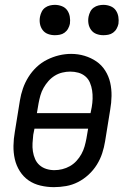

<svg xmlns="http://www.w3.org/2000/svg" viewBox="-20 -763 540 791"><path d="M202 8Q174 8 146.5 1.5Q119 -5 97.5 -20Q76 -35 61.5 -58Q47 -81 41 -107.5Q35 -134 35.5 -162.5Q36 -191 41 -219L62 -349Q66 -374 74.5 -398.5Q83 -423 97 -445.5Q111 -468 130.5 -486.5Q150 -505 174 -517Q198 -529 223 -535Q248 -541 273 -541Q302 -541 328.5 -533Q355 -525 377 -510Q399 -495 413.5 -472Q428 -449 434 -422.5Q440 -396 439.5 -367.5Q439 -339 434 -311L413 -181Q409 -156 401 -131.5Q393 -107 379 -84.5Q365 -62 345 -43.5Q325 -25 301.5 -13Q278 -1 252.5 3.5Q227 8 202 8ZM132 -297H353L358 -322Q361 -339 361.5 -356.5Q362 -374 359.5 -390.5Q357 -407 350.5 -422.5Q344 -438 331.5 -448.5Q319 -459 303 -463.5Q287 -468 269 -468Q253 -468 236.5 -464Q220 -460 205.5 -451Q191 -442 179.5 -429Q168 -416 159.5 -401Q151 -386 146.5 -370Q142 -354 139 -338ZM204 -62Q220 -62 236.5 -66Q253 -70 268 -78.5Q283 -87 295 -100Q307 -113 315.5 -128.5Q324 -144 328.5 -160Q333 -176 336 -192L343 -233H122L117 -208Q115 -191 114 -173.5Q113 -156 115.5 -139.5Q118 -123 124.5 -108Q131 -93 143 -82.5Q155 -72 171 -67Q187 -62 204 -62ZM406 -618Q391 -618 377.5 -623Q364 -628 355.5 -639.5Q347 -651 344.5 -665.5Q342 -680 345 -695Q347 -705 352 -715Q357 -725 366 -731.5Q375 -738 385.5 -740.5Q396 -743 406 -743Q421 -743 435 -737.5Q449 -732 457 -720.5Q465 -709 467.5 -694.5Q470 -680 468 -665Q466 -655 460.5 -645Q455 -635 446 -628.5Q437 -622 426.5 -620Q416 -618 406 -618ZM206 -618Q191 -618 177.5 -623Q164 -628 155.5 -639.5Q147 -651 144.5 -665.5Q142 -680 145 -695Q147 -705 152 -715Q157 -725 166 -731.5Q175 -738 185.5 -740.5Q196 -743 206 -743Q221 -743 235 -737.5Q249 -732 257 -720.5Q265 -709 267.5 -694.5Q270 -680 268 -665Q266 -655 260.5 -645Q255 -635 246 -628.5Q237 -622 226.5 -620Q216 -618 206 -618Z"/></svg>

Font: Iosevka Slab
Style: Italic
Weight: 400
Italic angle: -9°
Monospace: yes
Designer: Belleve Invis
Foundry: Belleve Invis
Version: Version 11.1.0; ttfautohint (v1.8.3)